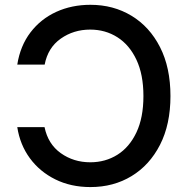

<svg xmlns="http://www.w3.org/2000/svg" viewBox="-20 -757 773 787"><path d="M350.6 9.8Q270.5 9.8 206.8 -21.7Q143.1 -53.2 102.5 -108.4Q62 -163.6 50.8 -235.8H162.6Q176.8 -166.5 229.2 -129.2Q281.7 -91.8 350.1 -91.8Q412.1 -91.8 461.4 -122.8Q510.7 -153.8 539.3 -214.4Q567.9 -274.9 567.9 -363.3Q567.9 -451.2 539.3 -512Q510.7 -572.8 461.4 -604.2Q412.1 -635.7 349.6 -635.7Q281.7 -635.7 229 -598.6Q176.3 -561.5 163.1 -492.2H50.8Q63 -569.3 105 -624.3Q147 -679.2 210.4 -708.3Q273.9 -737.3 350.6 -737.3Q444.8 -737.3 519 -692.4Q593.3 -647.5 636 -563.7Q678.7 -480 678.7 -363.3Q678.7 -247.1 636 -163.6Q593.3 -80.1 519.3 -35.2Q445.3 9.8 350.6 9.8Z"/></svg>

Font: Inter Medium
Style: Regular
Weight: 500
Designer: Rasmus Andersson
Foundry: rsms
Version: Version 4.001;git-9221beed3